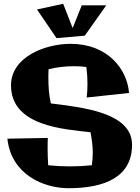

<svg xmlns="http://www.w3.org/2000/svg" viewBox="-20 -967 738 1012"><path d="M676 -204C676 -376 410 -401 248 -422C238 -466 235 -510 235 -555C235 -570 235 -586 236 -602C281 -613 325 -618 369 -618C391 -618 413 -617 435 -614C439 -585 441 -556 441 -528C441 -503 440 -478 437 -453L660 -477C651 -601 549 -736 352 -736C218 -736 38 -667 38 -517C38 -301 320 -286 457 -270C464 -234 469 -197 469 -161C469 -139 467 -118 464 -96C425 -92 387 -90 349 -90C311 -90 272 -92 234 -96C232 -126 231 -155 231 -183C231 -203 231 -222 232 -240L19 -236C39 -47 210 25 341 25C534 25 676 -35 676 -204ZM278 -766 427 -779 540 -939H411L363 -819L313 -947L175 -917Z"/></svg>

Font: Galindo
Style: Regular
Weight: 400
Designer: Astigmatic (AOETI)
Foundry: Astigmatic (AOETI)
Version: Version 1.000